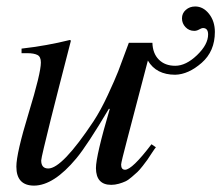

<svg xmlns="http://www.w3.org/2000/svg" viewBox="-20 -565 687 596"><path d="M583 -469.2Q566.9 -469.2 555.9 -480.7Q544.9 -492.2 544.9 -508.1Q544.9 -523.9 556.9 -534.4Q568.8 -544.9 585.9 -544.9Q610.8 -544.9 628.9 -522Q647 -499 647 -465.8Q647 -405.8 606 -369.9Q564.9 -334 523.9 -333Q464.8 -333 439 -377L375 -132.8Q356 -61 356 -54.2Q356 -38.1 368.2 -38.1Q390.1 -38.1 450.2 -117.2L463.9 -107.9Q461.9 -106 451.4 -90.1Q440.9 -74.2 437.5 -69.1Q434.1 -64 423.1 -50Q412.1 -36.1 406.5 -31Q400.9 -25.9 389.4 -15.9Q377.9 -5.9 369.4 -2Q360.8 2 348.9 5.4Q336.9 8.8 325.2 8.8Q278.3 8.8 277.8 -43Q277.8 -81.1 320.8 -227.1H317.9Q251 -114.3 216.8 -73.2Q147 10.7 85.9 11.2Q30.8 11.2 30.8 -47.9Q30.8 -88.9 68.8 -213.4Q106.9 -337.9 106.9 -371.1Q106.9 -389.2 95.9 -394.5Q85 -399.9 64.9 -399.9H55.7H46.9V-414.1Q125 -422.9 196.8 -440.9L200.2 -439Q198.2 -431.2 187 -387.7Q175.8 -344.2 163.3 -295.7Q150.9 -247.1 137.9 -195.6Q125 -144 116.5 -107.9Q107.9 -71.8 107.9 -66.9Q107.9 -42 129.9 -42Q172.9 -42 270 -188Q293 -223.1 314.9 -270.5Q336.9 -317.9 346.9 -343.5Q356.9 -369.1 379.9 -432.1H453.1Q454.1 -398.9 473.1 -379.9Q492.2 -360.8 523.9 -360.8Q557.1 -360.8 591.6 -393.8Q626 -426.8 626 -458Q626 -478 609.9 -478Q606 -478 598.4 -473.6Q590.8 -469.2 583 -469.2Z"/></svg>

Font: Accordance
Style: Italic
Weight: 400
Italic angle: -11°
Version: Version 1.2 (build January 31, 2020) Miklal Software Solutio